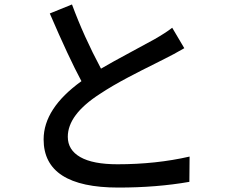

<svg xmlns="http://www.w3.org/2000/svg" viewBox="-20 -803 1040 853"><path d="M745.1 -679.7 798.8 -588.9Q748 -559.6 713.9 -543Q705.1 -538.1 669.4 -520.5Q633.8 -502.9 608.9 -490.2Q584 -477.5 548.8 -459Q513.7 -440.4 481.9 -421.9Q450.2 -403.3 423.8 -385.7Q281.2 -293.9 281.2 -195.3Q281.2 -136.7 336.9 -105Q392.6 -73.2 502 -73.2Q672.9 -73.2 822.3 -107.4L821.3 4.9Q675.8 30.3 505.9 30.3Q173.8 30.3 173.8 -183.6Q173.8 -321.3 341.8 -442.4Q285.2 -547.9 201.2 -743.2L299.8 -783.2Q352.5 -640.6 428.7 -498Q478.5 -527.3 563.5 -572.8Q648.4 -618.2 665 -627.9Q714.8 -656.2 745.1 -679.7Z"/></svg>

Font: Gen Shin Gothic Monospace Medium
Style: Regular
Weight: 500
Designer: [Source Han Sans]
Ryoko NISHIZUKA  (kana & ideographs); Paul D. Hunt (Latin, Greek & Cyrillic); Wenlong ZHANG  (bopomofo
Version: Version 1.002.20150607